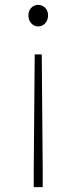

<svg xmlns="http://www.w3.org/2000/svg" viewBox="-20 -560 315 791"><path d="M119 211H156V141L152 -336H123L119 141ZM137 -451C158 -451 178 -468 178 -497C178 -524 158 -540 137 -540C117 -540 97 -524 97 -497C97 -468 117 -451 137 -451Z"/></svg>

Font: Noto Sans CJK JP Thin
Style: Regular
Weight: 250
Designer: Ryoko NISHIZUKA (kana & ideographs); Paul D. Hunt (Latin, Greek & Cyrillic); Wenlong ZHANG (bopomofo); Sandoll Communica
Foundry: Adobe Systems Incorporated
Version: Version 1.004;PS 1.004;hotconv 1.0.82;makeotf.lib2.5.63406